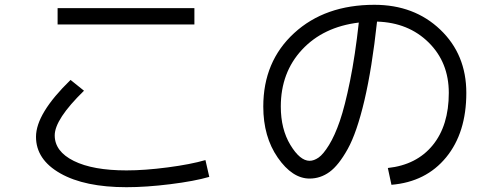

<svg xmlns="http://www.w3.org/2000/svg" viewBox="-20 -747 2040 800"><path d="M220 -645V-713H790V-645ZM852 -10Q790 8 689.5 20.5Q589 33 507 33Q333 33 231.5 -24.5Q130 -82 130 -177Q130 -274 274 -414L330 -369Q208 -250 208 -183Q208 -116 287.5 -76.5Q367 -37 507 -37Q583 -37 678.5 -49.5Q774 -62 836 -80Z M1596 -47Q1716 -60 1783 -142Q1850 -224 1850 -360Q1850 -487 1766 -570Q1682 -653 1551 -657Q1530 -463 1498.5 -329Q1467 -195 1429 -126.5Q1391 -58 1353 -30.5Q1315 -3 1270 -3Q1198 -3 1137.5 -90Q1077 -177 1077 -303Q1077 -491 1205.5 -609Q1334 -727 1540 -727Q1706 -727 1814.5 -623.5Q1923 -520 1923 -360Q1923 -194 1839 -91.5Q1755 11 1611 23ZM1475 -653Q1327 -635 1238.5 -540Q1150 -445 1150 -303Q1150 -209 1190 -143Q1230 -77 1270 -77Q1288 -77 1307.5 -90.5Q1327 -104 1351 -143Q1375 -182 1396 -243Q1417 -304 1438.5 -410Q1460 -516 1475 -653Z"/></svg>

Font: Mplus 1p
Style: Regular
Weight: 400
Version: Version 1.061